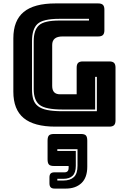

<svg xmlns="http://www.w3.org/2000/svg" viewBox="-20 -740 748 1122"><path d="M619 0H304Q179 0 118.5 -50Q58 -100 58 -204V-516Q58 -620 118.5 -670Q179 -720 304 -720H554Q573 -720 581.5 -711.5Q590 -703 590 -684V-563Q590 -544 581.5 -535.5Q573 -527 554 -527H346Q315 -527 300 -514.5Q285 -502 285 -477V-238Q285 -213 296.5 -201Q308 -189 331 -189H428V-345Q428 -364 436.5 -372.5Q445 -381 464 -381H619Q638 -381 646.5 -372.5Q655 -364 655 -345V-36Q655 -17 646.5 -8.5Q638 0 619 0ZM347 -90H546V-291H536V-100H347Q246 -100 211.5 -127Q177 -154 177 -219V-499Q177 -565 208 -592.5Q239 -620 327 -620H500V-630H327Q231 -630 199 -600Q167 -570 167 -499V-219Q167 -184 174.5 -159.5Q182 -135 202 -119.5Q222 -104 257 -97Q292 -90 347 -90ZM365 362H299Q283 362 276 354.5Q269 347 269 331V297Q269 281 276 274Q283 267 299 267H358Q369 267 375 260.5Q381 254 381 243V230H295Q274 230 266 221.5Q258 213 258 191V82Q258 60 266 51.5Q274 43 295 43H453Q474 43 482 51.5Q490 60 490 82V234Q490 298 456 330Q422 362 365 362ZM433 132H315V142H423V229Q423 269 404.5 287Q386 305 350 305H315V315H350Q390 315 411.5 295Q433 275 433 229Z"/></svg>

Font: Bungee Inline
Style: Regular
Weight: 400
Designer: David Jonathan Ross
Foundry: David Jonathan Ross
Version: Version 1.001;PS 1.0;hotconv 1.0.72;makeotf.lib2.5.5900